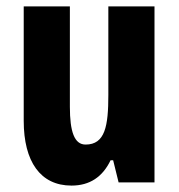

<svg xmlns="http://www.w3.org/2000/svg" viewBox="-20 -569 558 599"><path d="M462 -549H318V-273C318 -176 308 -118 247 -118C212 -118 198 -158 198 -236V-549H54V-192C54 -65 106 10 203 10C260 10 300 -17 325 -69H333L350 0H462Z"/></svg>

Font: Noto Sans Kannada ExtraCondensed ExtraBold
Style: Regular
Weight: 800
Width: 2
Designer: Jelle Bosma - Monotype Design Team
Foundry: Monotype Imaging Inc.
Version: Version 2.005